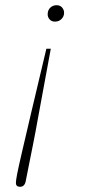

<svg xmlns="http://www.w3.org/2000/svg" viewBox="-20 -513 331 737"><path d="M175 -326 127 -66Q116 -4 107 40.5Q98 85 91.5 118Q85 151 79 181Q75 204 57 204Q41 204 41 189Q41 180 46 154Q51 128 64 72.5Q77 17 99.5 -79.5Q122 -176 158 -326ZM226 -464Q226 -450 216 -440Q206 -430 191 -430Q178 -430 170.5 -438.5Q163 -447 163 -458Q163 -474 173 -483.5Q183 -493 197 -493Q211 -493 218.5 -484Q226 -475 226 -464Z"/></svg>

Font: Source Serif 4 SmText ExtraLight
Style: Italic
Weight: 200
Italic angle: -12°
Designer: Frank Grießhammer
Foundry: Adobe
Version: Version 4.005;hotconv 1.1.0;makeotfexe 2.6.0